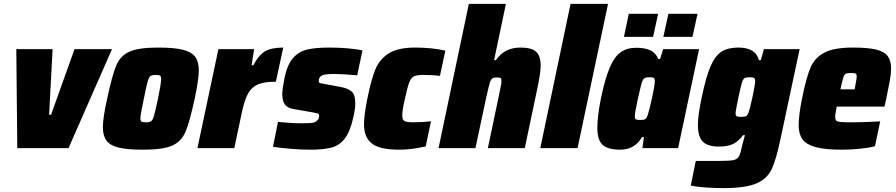

<svg xmlns="http://www.w3.org/2000/svg" viewBox="-20 -763 4614 989"><path d="M69 0 64 -510H251L233 -172H243L364 -510H557L333 0Z M510 -107Q510 -158 532 -255Q558 -376 579 -426Q600 -476 647 -497Q694 -518 795 -518Q876 -518 921 -507Q966 -496 985 -471Q1004 -446 1004 -401Q1004 -354 983 -255Q957 -134 935.5 -84Q914 -34 867 -13Q820 8 718 8Q637 8 592.5 -2.5Q548 -13 529 -38Q510 -63 510 -107ZM794 -255Q810 -334 810 -356Q810 -370 804 -373.5Q798 -377 781 -377Q762 -377 754.5 -371Q747 -365 740.5 -343Q734 -321 721 -255Q703 -171 703 -153Q703 -140 709 -136.5Q715 -133 732 -133Q751 -133 759 -139Q767 -145 773.5 -168Q780 -191 794 -255Z M1105 -510H1289L1276 -427H1285Q1313 -480 1346 -499Q1379 -518 1439 -518L1401 -342Q1344 -342 1311.5 -329.5Q1279 -317 1259.5 -284Q1240 -251 1226 -185L1187 0H997Z M1386 -7 1412 -135Q1484 -128 1532 -128Q1570 -128 1587 -130Q1604 -132 1612 -141Q1624 -149 1624 -169Q1624 -175 1617 -178Q1610 -181 1586 -185L1489 -202Q1460 -207 1447 -225.5Q1434 -244 1434 -278Q1434 -304 1446 -364Q1460 -430 1489 -463.5Q1518 -497 1561 -507.5Q1604 -518 1676 -518Q1723 -518 1771.5 -514Q1820 -510 1847 -503L1820 -375Q1740 -382 1705 -382Q1671 -382 1654 -379Q1637 -376 1630 -368Q1622 -361 1622 -344Q1622 -338 1626 -336Q1630 -334 1640 -332.5Q1650 -331 1654 -330L1735 -315Q1772 -308 1791 -292Q1810 -276 1810 -229Q1810 -202 1800 -159Q1784 -86 1756.5 -50Q1729 -14 1688 -3Q1647 8 1578 8Q1532 8 1477.5 3.5Q1423 -1 1386 -7Z M1855 -122Q1855 -169 1872 -254Q1892 -353 1913.5 -405.5Q1935 -458 1982.5 -488Q2030 -518 2118 -518Q2206 -518 2274 -502L2246 -372Q2211 -377 2160 -377Q2127 -377 2112 -369.5Q2097 -362 2088 -338.5Q2079 -315 2066 -255Q2052 -196 2052 -168Q2052 -146 2063.5 -139.5Q2075 -133 2108 -133Q2152 -133 2200 -138L2173 -9Q2099 8 2037 8Q1935 8 1895 -24Q1855 -56 1855 -122Z M2395 -743H2586L2525 -453H2534Q2579 -518 2660 -518Q2719 -518 2742 -496Q2765 -474 2765 -426Q2765 -388 2748 -308L2683 0H2493L2548 -262Q2563 -329 2563 -345Q2563 -358 2558.5 -361Q2554 -364 2541 -364Q2523 -364 2515.5 -358.5Q2508 -353 2502.5 -334.5Q2497 -316 2485 -263L2429 0H2239Z M2763 0 2919 -743H3112L2955 0Z M3057 -104Q3057 -165 3075 -254Q3096 -356 3120 -413Q3144 -470 3176.5 -493.5Q3209 -517 3257 -517Q3301 -517 3329.5 -504Q3358 -491 3371 -459H3380L3396 -510H3581L3473 0H3289L3297 -57H3287Q3250 8 3174 8Q3112 8 3084.5 -16.5Q3057 -41 3057 -104ZM3317 -172Q3325 -196 3339 -260.5Q3353 -325 3353 -344Q3353 -358 3347.5 -361.5Q3342 -365 3325 -365Q3306 -365 3298.5 -359.5Q3291 -354 3285 -334Q3279 -314 3266 -255Q3250 -182 3250 -164Q3250 -151 3256 -148Q3262 -145 3279 -145Q3297 -145 3304 -149.5Q3311 -154 3317 -172ZM3194 -573 3219 -692H3370L3344 -573ZM3397 -573 3423 -692H3573L3547 -573Z M3538 193 3564 66H3684Q3738 66 3758.5 61.5Q3779 57 3787 41.5Q3795 26 3804 -18Q3807 -31 3812 -47L3817 -67H3808Q3782 -33 3754 -20.5Q3726 -8 3683 -8Q3626 -8 3600.5 -33Q3575 -58 3575 -121Q3575 -170 3595 -264Q3617 -368 3640 -421.5Q3663 -475 3696 -496.5Q3729 -518 3783 -518Q3873 -518 3889 -453H3899L3915 -510H4099L4002 -55Q3979 56 3956 106.5Q3933 157 3877 181.5Q3821 206 3706 206Q3660 206 3613 202.5Q3566 199 3538 193ZM3836 -185Q3844 -206 3857 -268Q3870 -330 3870 -346Q3870 -358 3864 -361.5Q3858 -365 3842 -365Q3822 -365 3814.5 -360Q3807 -355 3801.5 -336.5Q3796 -318 3784 -263Q3769 -191 3769 -179Q3769 -167 3775 -164Q3781 -161 3798 -161Q3816 -161 3823.5 -165Q3831 -169 3836 -185Z M4094 -116Q4094 -169 4111 -254Q4133 -363 4154.5 -414Q4176 -465 4225.5 -491.5Q4275 -518 4374 -518Q4451 -518 4493.5 -507.5Q4536 -497 4553 -473.5Q4570 -450 4570 -410Q4570 -384 4563.5 -347.5Q4557 -311 4545 -254L4536 -214H4290Q4289 -208 4285.5 -189.5Q4282 -171 4282 -163Q4282 -147 4288 -141.5Q4294 -136 4310.5 -134.5Q4327 -133 4374 -133Q4432 -133 4514 -138L4487 -10Q4460 -2 4412 3Q4364 8 4316 8Q4230 8 4182 -5Q4134 -18 4114 -45Q4094 -72 4094 -116ZM4382 -303 4385 -318Q4393 -360 4393 -368Q4393 -381 4387 -384Q4381 -387 4363 -387Q4344 -387 4336.5 -383Q4329 -379 4324 -363.5Q4319 -348 4309 -303Z"/></svg>

Font: Saira Semi Condensed Black
Style: Italic
Weight: 900
Width: 4
Italic angle: -12°
Designer: Hector Gatti with collaboration of the Omnibus-Type team
Foundry: Omnibus-Type
Version: Version 1.001; ttfautohint (v1.8)